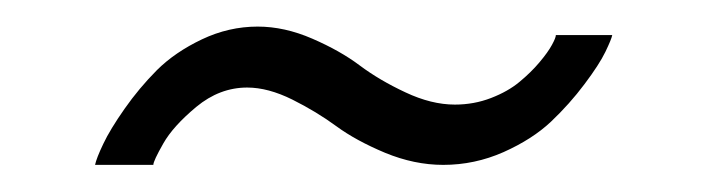

<svg xmlns="http://www.w3.org/2000/svg" viewBox="-20 -364 532 143"><path d="M171.9 -344.2Q191.9 -344.2 212.6 -335.2Q233.4 -326.2 248 -315.2Q262.7 -304.2 282 -295.2Q301.3 -286.1 318.8 -286.1Q333 -286.1 345.7 -291Q358.4 -295.9 366.9 -303Q375.5 -310.1 381.8 -317.6Q388.2 -325.2 391.1 -330.6Q394 -335.9 394 -337.9H436Q435.5 -335 430.9 -325.4Q426.3 -315.9 415.3 -301.3Q404.3 -286.6 390.4 -273.4Q376.5 -260.3 355 -250.7Q333.5 -241.2 310.1 -241.2Q288.6 -241.2 266.8 -250.2Q245.1 -259.3 230.5 -270Q215.8 -280.8 197.8 -289.8Q179.7 -298.8 164.1 -298.8Q143.6 -298.8 126.2 -284.4Q108.9 -270 101.6 -257.1Q94.2 -244.1 94.2 -241.2H50.8Q51.8 -246.1 56.9 -256.8Q62 -267.6 72.8 -283Q83.5 -298.3 96.9 -311.8Q110.4 -325.2 130.4 -334.7Q150.4 -344.2 171.9 -344.2Z"/></svg>

Font: Rawline
Style: Italic
Weight: 400
Italic angle: -12°
Designer: Matt McInerney, Pablo Impallari, Rodrigo Fuenzalida
Foundry: Matt McInerney, Pablo Impallari, Rodrigo Fuenzalida
Version: Version 4.020;PS 004.020;hotconv 1.0.88;makeotf.lib2.5.64775